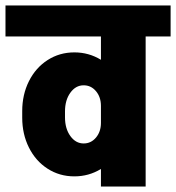

<svg xmlns="http://www.w3.org/2000/svg" viewBox="-55 -680 642 700"><path d="M567 -547H476V0H313V-64Q269 -37 216 -37Q162 -37 118.5 -65Q75 -93 50.5 -142Q26 -191 26 -251V-275Q26 -335 50.5 -384Q75 -433 118.5 -461Q162 -489 216 -489Q269 -489 313 -462V-547H-35V-660H567ZM313 -232V-294Q313 -326 295 -347.5Q277 -369 250 -369Q221 -369 201.5 -342Q182 -315 182 -274V-252Q182 -211 201.5 -184Q221 -157 250 -157Q277 -157 295 -178.5Q313 -200 313 -232Z"/></svg>

Font: Akshar
Style: Bold
Weight: 700
Designer: Tall Chai
Foundry: Tall Chai
Version: Version 1.000